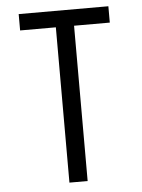

<svg xmlns="http://www.w3.org/2000/svg" viewBox="-53 -777 605 819"><g transform="rotate(-5 250.0 -367.5)"><path d="M211 0V-665H58V-735H442V-665H289V0Z"/></g></svg>

Font: Iosevka Fuck
Style: Regular
Weight: 400
Monospace: yes
Designer: Belleve Invis
Foundry: Belleve Invis
Version: Version 28.0.7; ttfautohint (v1.8.3)